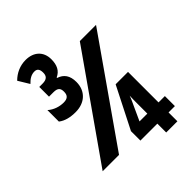

<svg xmlns="http://www.w3.org/2000/svg" viewBox="-211 -822 921 921"><g transform="rotate(-45 250.0 -361.5)"><path d="M126 -376C188 -376 231 -414 231 -476C231 -519 213 -544 179 -555V-558C210 -572 223 -599 223 -638C223 -690 188 -723 133 -723C94 -723 60 -707 34 -681L68 -625C87 -645 104 -654 124 -654C144 -654 150 -640 150 -620C150 -598 140 -585 110 -585H88V-519H118C148 -519 156 -507 156 -485C156 -460 144 -449 118 -449C91 -449 60 -458 37 -479V-401C60 -383 91 -376 126 -376ZM17 -84H128L491 -603H381ZM364 0H440V-60H483V-128H440V-335H356L249 -124V-60H364ZM311 -128 344 -200C349 -211 359 -231 365 -249C364 -229 364 -214 364 -194V-128Z"/></g></svg>

Font: Noto Sans Mono ExtraCondensed ExtraBold
Style: Regular
Weight: 800
Width: 2
Designer: Monotype Design Team
Foundry: Monotype Imaging Inc.
Version: Version 2.014